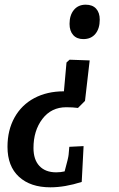

<svg xmlns="http://www.w3.org/2000/svg" viewBox="-20 -526 507 820"><path d="M363 -268 343 -95 313 -65Q291 -68 263 -68Q199 -68 161 -18Q123 32 123 106Q123 156 148.5 183Q174 210 220 210Q239 210 256 206Q272 148 273 135L276 101L337 98L329 251Q257 274 195 274Q110 274 61 229Q12 184 12 101Q12 30 42 -24Q72 -78 126.5 -107Q181 -136 253 -136L264 -259L277 -271ZM406 -442Q406 -404 387.5 -381.5Q369 -359 336 -359Q308 -359 292.5 -376.5Q277 -394 277 -424Q277 -461 295.5 -483.5Q314 -506 346 -506Q375 -506 390.5 -489Q406 -472 406 -442Z"/></svg>

Font: Andada Pro
Style: Bold Italic
Weight: 700
Italic angle: -7°
Designer: Carolina Giovagnoli
Foundry: Huerta Tipografica
Version: Version 3.005; ttfautohint (v1.8.4)